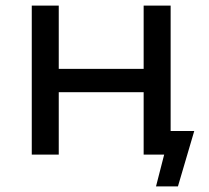

<svg xmlns="http://www.w3.org/2000/svg" viewBox="-20 -550 743 683"><path d="M671 -84 613 113H535L564 0H491V-222H189V0H93V-530H189V-305H491V-530H587V-84Z"/></svg>

Font: CMG Sans Medium
Style: Regular
Weight: 500
Designer: Julieta Ulanovsky
Foundry: Julieta Ulanovsky
Version: Version 7.200